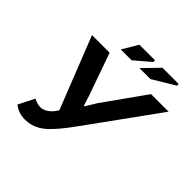

<svg xmlns="http://www.w3.org/2000/svg" viewBox="-210 -1010 1197 1197"><g transform="rotate(45 389.0 -411.5)"><path d="M356.4 -383.3 377.9 -315.4H383.8L427.7 -387.2L623 -662.1H777.8L486.8 -259.3Q452.6 -211.9 424.6 -173.8Q396.5 -135.7 371.6 -106.2Q346.7 -76.7 324.2 -55.4Q301.8 -34.2 278.6 -20.5Q255.4 -6.8 230.7 -0.2Q206.1 6.3 176.8 6.3Q147.5 6.3 122.6 -3.2Q97.7 -12.7 80.1 -27.3L133.3 -132.8Q148.4 -125.5 162.8 -120.8Q177.2 -116.2 193.4 -116.2Q218.3 -116.2 243.9 -134.3Q269.5 -152.3 290 -186.5L102.5 -662.1H257.8ZM354 -828.6H491.2V-813.5L388.2 -725.6H292.5ZM557.1 -828.6H700.2V-813.5L553.7 -725.6H457Z"/></g></svg>

Font: PT Astra Sans
Style: Bold Italic
Weight: 700
Italic angle: -16°
Designer: A.Korolkova, I. Chaeva
Foundry: ParaType Ltd
Version: Version 1.002W